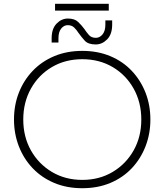

<svg xmlns="http://www.w3.org/2000/svg" viewBox="-20 -982 869 1015"><path d="M415 13Q333 13 266.5 -15Q200 -43 152.5 -93Q105 -143 79.5 -209Q54 -275 54 -350Q54 -426 79.5 -491.5Q105 -557 152.5 -607Q200 -657 266.5 -685Q333 -713 415 -713Q497 -713 563.5 -685Q630 -657 677 -607Q724 -557 749.5 -491.5Q775 -426 775 -350Q775 -275 749.5 -209Q724 -143 677 -93Q630 -43 563.5 -15Q497 13 415 13ZM415 -31Q505 -31 575.5 -73Q646 -115 686.5 -187Q727 -259 727 -350Q727 -441 686.5 -513.5Q646 -586 575.5 -627.5Q505 -669 415 -669Q325 -669 254.5 -627.5Q184 -586 143.5 -513.5Q103 -441 103 -350Q103 -259 143.5 -187Q184 -115 254.5 -73Q325 -31 415 -31ZM486 -747Q446 -747 428 -767Q410 -787 395 -808Q385 -824 372 -836.5Q359 -849 338 -849Q318 -849 303.5 -831Q289 -813 289 -780V-757H253V-780Q253 -830 279 -857Q305 -884 339 -884Q374 -884 392.5 -866.5Q411 -849 425 -830Q437 -812 450 -797Q463 -782 487 -782Q507 -782 522 -800Q537 -818 537 -851V-874H573V-852Q573 -801 546.5 -774Q520 -747 486 -747ZM271 -926V-962H555V-926Z"/></svg>

Font: MuseoModerno ExtraLight
Style: Regular
Weight: 200
Designer: Pablo Cosgaya, Héctor Gatti, Marcela Romero, and the Authors of The MuseoModerno Project.
Foundry: Omnibus-Type Team
Version: Version 1.001